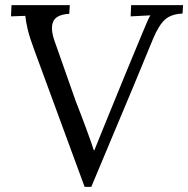

<svg xmlns="http://www.w3.org/2000/svg" viewBox="-20 -720 736 751"><path d="M696 -700 694 -667Q650 -665 626 -644Q602 -623 579 -569Q577 -564 573.5 -555.5Q570 -547 562 -528Q554 -509 539 -472Q524 -435 498 -373Q472 -311 432.5 -217Q393 -123 337 11H311L115 -522Q96 -573 88.5 -604.5Q81 -636 79 -658Q65 -657 51 -657Q37 -657 23 -656L25 -700H253L251 -666Q200 -663 188 -635.5Q176 -608 194 -558L276 -325Q298 -269 317 -217.5Q336 -166 347 -132H349Q363 -167 376 -199Q389 -231 407 -275Q441 -359 465 -417Q489 -475 506 -516Q523 -557 535 -586Q546 -612 553.5 -630Q561 -648 568 -660Q549 -659 530 -658Q511 -657 491 -656L493 -700Z"/></svg>

Font: Lora Italic
Style: Italic
Weight: 400
Italic angle: -3°
Designer: Olga Karpushina, Alexei Vanyashin (Cyrillic)
Foundry: Cyreal
Version: Version 2.210; ttfautohint (v1.8.1.43-b0c9)